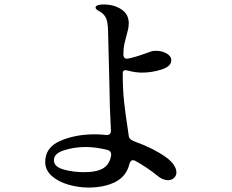

<svg xmlns="http://www.w3.org/2000/svg" viewBox="-20 -809 1040 862"><path d="M772 -35Q772 -20 761 -10Q750 0 734 0Q711 0 688 -19Q642 -57 587 -87Q581 -90 577 -90Q566 -90 561 -73Q548 -18 498.5 7.5Q449 33 377 33Q332 33 287 20Q242 7 212.5 -19Q183 -45 183 -82Q183 -147 250.5 -176.5Q318 -206 406 -206Q432 -206 456 -203H459Q479 -203 478 -223Q472 -333 471 -437L465 -674Q464 -709 456 -727.5Q448 -746 427 -758Q409 -767 409 -775Q409 -782 419 -785.5Q429 -789 444 -789Q492 -789 525 -767Q558 -745 558 -705Q558 -691 555 -677Q552 -663 548 -650Q537 -612 535 -588L534 -566V-564Q534 -554 539.5 -549Q545 -544 555 -546Q583 -551 636 -570L656 -577Q664 -581 681 -581Q707 -581 728 -569Q749 -557 749 -538Q749 -511 705.5 -497Q662 -483 617 -483Q587 -483 555 -492Q547 -494 544 -494Q531 -494 531 -481Q531 -407 537.5 -348.5Q544 -290 555 -221L558 -199Q559 -182 589 -172Q669 -143 724 -104Q748 -87 760 -69Q772 -51 772 -35ZM479 -112V-117Q479 -131 462 -136Q410 -149 364 -149Q314 -149 268 -134.5Q222 -120 222 -90Q222 -60 265.5 -48Q309 -36 356 -36Q415 -36 444 -54Q473 -72 479 -112Z"/></svg>

Font: Shippori Mincho B1 SemiBold
Style: Regular
Weight: 600
Designer: FONTDASU
Foundry: FONTDASU / Google Inc. / but / Adobe
Version: Version 3.110; ttfautohint (v1.8.3)